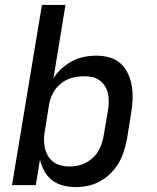

<svg xmlns="http://www.w3.org/2000/svg" viewBox="-20 -755 640 783"><path d="M289 8Q262 8 237 1.5Q212 -5 192.5 -20Q173 -35 161 -57Q149 -79 143 -104L126 0H29L151 -735H247L198 -436Q212 -458 232 -476Q252 -494 275 -506Q298 -518 323 -523Q348 -528 373 -528Q401 -528 427.5 -520.5Q454 -513 473 -495Q492 -477 503 -452.5Q514 -428 518 -401Q522 -374 520.5 -345.5Q519 -317 514 -289L498 -189Q493 -164 485.5 -139Q478 -114 464.5 -91Q451 -68 431.5 -48.5Q412 -29 388.5 -16Q365 -3 339.5 2.5Q314 8 289 8ZM264 -76Q281 -76 297.5 -79.5Q314 -83 329.5 -91Q345 -99 358.5 -111.5Q372 -124 381 -139Q390 -154 395 -170Q400 -186 403 -203L420 -303Q423 -320 423.5 -338Q424 -356 420.5 -372.5Q417 -389 408.5 -403Q400 -417 386.5 -427Q373 -437 356.5 -440.5Q340 -444 322 -444Q298 -444 273.5 -437.5Q249 -431 228.5 -414.5Q208 -398 196 -375Q184 -352 180 -328L164 -228Q160 -209 159.5 -190.5Q159 -172 162.5 -154.5Q166 -137 174.5 -121.5Q183 -106 196.5 -95.5Q210 -85 227.5 -80.5Q245 -76 264 -76Z"/></svg>

Font: Iosevka SS04 Medium Extended
Style: Italic
Weight: 500
Width: 7
Italic angle: -9°
Monospace: yes
Designer: Belleve Invis
Foundry: Belleve Invis
Version: Version 19.0.0; ttfautohint (v1.8.4)